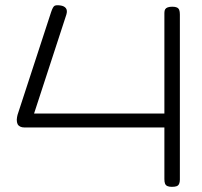

<svg xmlns="http://www.w3.org/2000/svg" viewBox="-20 -713 783 744"><path d="M646 11Q635 11 628.5 8Q622 5 619.5 -1.5Q617 -8 617 -19V-219H75Q65 -219 58 -222.5Q51 -226 48 -232.5Q45 -239 45 -249Q45 -254 46 -258.5Q47 -263 48 -268L178 -666Q185 -687 191.5 -690.5Q198 -694 213 -692Q229 -690 235.5 -681Q242 -672 237 -656L112 -273H617V-663Q617 -672 620 -677Q623 -682 630 -684.5Q637 -687 648 -687Q659 -687 665.5 -684Q672 -681 674.5 -674.5Q677 -668 677 -657V-17Q677 -7 674 -0.5Q671 6 664.5 8.5Q658 11 646 11Z"/></svg>

Font: Fredoka Expanded Light
Style: Regular
Weight: 300
Width: 7
Designer: Ben Nathan
Foundry: Milena B. Brandão, Ben Nathan
Version: Version 2.001